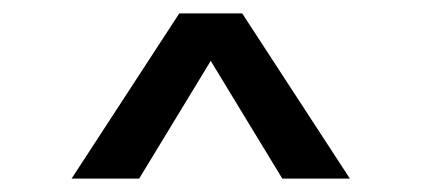

<svg xmlns="http://www.w3.org/2000/svg" viewBox="-20 -720 630 287"><path d="M87 -453 248 -700H342L503 -453H402L295 -629L188 -453Z"/></svg>

Font: HostGroteskMedium
Style: Regular
Weight: 500
Designer: Doukan Karapınar based on Poppins by Indian Type Foundry, Jonny Pinhorn
Foundry: Element Type
Version: Version 1.001; ttfautohint (v1.8.4.7-5d5b)